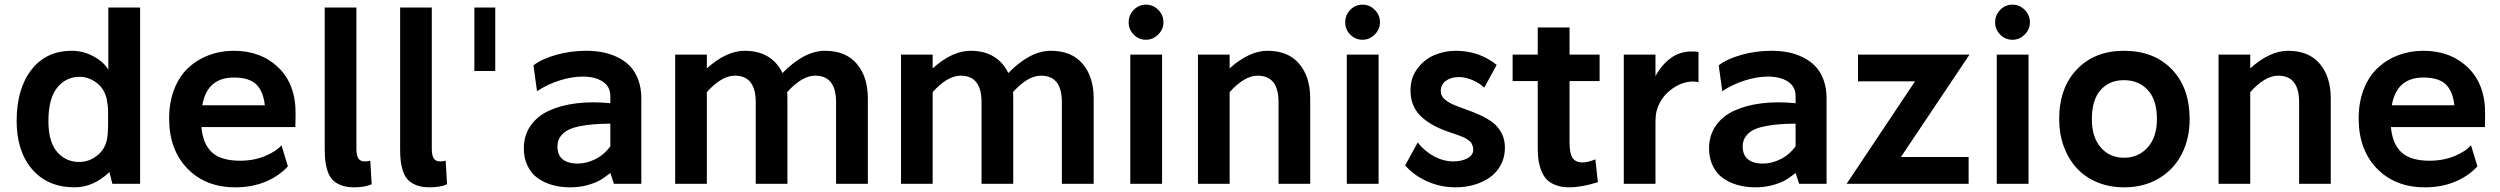

<svg xmlns="http://www.w3.org/2000/svg" viewBox="-20 -782 10638 817"><path d="M440.9 -750H576.2V0H458L445.8 -49.8Q377 15.1 297.9 15.1Q182.6 15.1 116.7 -61.8Q50.8 -138.7 50.8 -267.1Q50.8 -403.8 113.5 -484.9Q176.3 -565.9 285.2 -565.9Q335.4 -565.9 379.6 -541.3Q423.8 -516.6 440.9 -484.9ZM316.9 -92.8Q358.4 -92.8 392.6 -119.4Q426.8 -146 435.1 -189Q439.9 -214.4 439.9 -248V-308.1Q439.9 -330.6 434.1 -360.8Q423.3 -406.2 389.9 -430.7Q356.4 -455.1 318.8 -455.1Q260.3 -455.1 223.1 -408.7Q186 -362.3 186 -267.1Q186 -178.7 222.9 -135.7Q259.8 -92.8 316.9 -92.8Z M975.1 -565.9Q1091.3 -565.9 1165.5 -493.7Q1239.7 -421.4 1237.8 -293.9L1236.8 -241.2H836.9Q843.8 -168 882.6 -133.1Q921.4 -98.1 1002 -98.1Q1061.5 -98.1 1109.9 -118.9Q1158.2 -139.6 1177.7 -164.1L1205.1 -74.2Q1167 -32.7 1109.9 -8.8Q1052.7 15.1 981 15.1Q855 15.1 777.3 -64.9Q699.7 -145 699.7 -277.8Q699.7 -347.2 721.4 -402.6Q743.2 -458 781.2 -493.4Q819.3 -528.8 868.9 -547.4Q918.5 -565.9 975.1 -565.9ZM975.1 -452.1Q861.3 -452.1 840.8 -334H1106.9Q1100.1 -395 1069.8 -423.6Q1039.6 -452.1 975.1 -452.1Z M1496.6 -150.9Q1496.6 -120.1 1504.9 -107.7Q1513.2 -95.2 1531.7 -95.2Q1545.4 -95.2 1555.7 -98.1L1561.5 2Q1532.7 15.1 1486.8 15.1Q1455.1 15.1 1431.9 6.3Q1408.7 -2.4 1395.3 -16.6Q1381.8 -30.8 1374.3 -53Q1366.7 -75.2 1364.3 -96.9Q1361.8 -118.7 1361.8 -147.9V-750H1496.6Z M1817.4 -150.9Q1817.4 -120.1 1825.7 -107.7Q1834 -95.2 1852.5 -95.2Q1866.2 -95.2 1876.5 -98.1L1882.3 2Q1853.5 15.1 1807.6 15.1Q1775.9 15.1 1752.7 6.3Q1729.5 -2.4 1716.1 -16.6Q1702.6 -30.8 1695.1 -53Q1687.5 -75.2 1685.1 -96.9Q1682.6 -118.7 1682.6 -147.9V-750H1817.4Z M2087.4 -750V-480H1998.5V-750Z M2474.1 -565.9Q2511.2 -565.9 2544.4 -559.6Q2577.6 -553.2 2608.2 -538.3Q2638.7 -523.4 2660.6 -500.7Q2682.6 -478 2695.8 -442.9Q2709 -407.7 2709 -363.8V0H2592.3L2577.1 -45.9Q2553.2 -27.3 2535.4 -16.4Q2517.6 -5.4 2482.7 4.9Q2447.8 15.1 2406.2 15.1Q2365.7 15.1 2330.8 5.4Q2295.9 -4.4 2268.3 -23.9Q2240.7 -43.5 2224.9 -76.2Q2209 -108.9 2209 -150.9Q2209 -205.6 2237.3 -246.6Q2265.6 -287.6 2315.7 -310.8Q2365.7 -334 2432.4 -342.3Q2499 -350.6 2577.1 -342.8V-373Q2577.1 -413.6 2544.7 -434.8Q2512.2 -456.1 2459 -456.1Q2413.6 -456.1 2362.1 -439.9Q2310.5 -423.8 2265.1 -394L2250 -503.9Q2284.7 -531.2 2346.7 -548.6Q2408.7 -565.9 2474.1 -565.9ZM2577.1 -159.2V-255.9Q2538.1 -255.4 2508.1 -253.2Q2478 -251 2447.3 -244.9Q2416.5 -238.8 2396.7 -228.5Q2377 -218.3 2364.5 -200.7Q2352.1 -183.1 2352.1 -159.2Q2352.1 -121.1 2375.2 -103.5Q2398.4 -85.9 2437 -85.9Q2475.6 -85.9 2512.9 -104.5Q2550.3 -123 2577.1 -159.2Z M3490.7 -565.9Q3578.6 -565.9 3625.7 -510.7Q3672.9 -455.6 3672.9 -362.8V0H3537.6V-347.2Q3537.6 -460 3448.7 -460Q3392.6 -460 3329.6 -390.1Q3330.6 -381.3 3330.6 -362.8V0H3195.8V-347.2Q3195.8 -460 3106.9 -460Q3050.8 -460 2987.8 -390.1V0H2853V-549.8H2987.8V-491.2Q3071.3 -565.9 3148.9 -565.9Q3207 -565.9 3247.6 -541.3Q3288.1 -516.6 3309.6 -471.2Q3402.3 -565.9 3490.7 -565.9Z M4451.7 -565.9Q4539.6 -565.9 4586.7 -510.7Q4633.8 -455.6 4633.8 -362.8V0H4498.5V-347.2Q4498.5 -460 4409.7 -460Q4353.5 -460 4290.5 -390.1Q4291.5 -381.3 4291.5 -362.8V0H4156.7V-347.2Q4156.7 -460 4067.9 -460Q4011.7 -460 3948.7 -390.1V0H3814V-549.8H3948.7V-491.2Q4032.2 -565.9 4109.9 -565.9Q4168 -565.9 4208.5 -541.3Q4249 -516.6 4270.5 -471.2Q4363.3 -565.9 4451.7 -565.9Z M4856.4 -762.2Q4886.7 -762.2 4908.7 -740Q4930.7 -717.8 4930.7 -687Q4930.7 -657.2 4908.4 -635Q4886.2 -612.8 4856.4 -612.8Q4825.7 -612.8 4804.2 -634.8Q4782.7 -656.7 4782.7 -687Q4782.7 -717.8 4804.2 -740Q4825.7 -762.2 4856.4 -762.2ZM4924.8 0H4789.6V-549.8H4924.8Z M5373.5 -565.9Q5461.4 -565.9 5508.3 -510.7Q5555.2 -455.6 5555.2 -362.8V0H5420.4V-347.2Q5420.4 -460 5331.5 -460Q5275.4 -460 5212.4 -390.1V0H5077.6V-549.8H5212.4V-491.2Q5295.9 -565.9 5373.5 -565.9Z M5777.8 -762.2Q5808.1 -762.2 5830.1 -740Q5852.1 -717.8 5852.1 -687Q5852.1 -657.2 5829.8 -635Q5807.6 -612.8 5777.8 -612.8Q5747.1 -612.8 5725.6 -634.8Q5704.1 -656.7 5704.1 -687Q5704.1 -717.8 5725.6 -740Q5747.1 -762.2 5777.8 -762.2ZM5846.2 0H5710.9V-549.8H5846.2Z M6348.6 -505.9 6295.9 -409.2Q6273.9 -429.7 6244.1 -441.9Q6214.4 -454.1 6188 -454.1Q6154.8 -454.1 6132.8 -438.5Q6110.8 -422.9 6110.8 -393.1Q6110.8 -375 6126 -360.8Q6141.1 -346.7 6165 -336.4Q6189 -326.2 6218 -316.2Q6247.1 -306.2 6276.4 -293Q6305.7 -279.8 6329.6 -262.5Q6353.5 -245.1 6368.7 -217.3Q6383.8 -189.5 6383.8 -153.8Q6383.8 -113.3 6366.5 -80.6Q6349.1 -47.9 6319.8 -27.3Q6290.5 -6.8 6253.2 4.2Q6215.8 15.1 6173.8 15.1Q6111.8 15.1 6055.7 -9Q5999.5 -33.2 5959 -78.1L6012.7 -175.8Q6042 -138.2 6082.3 -116.7Q6122.6 -95.2 6164.6 -95.2Q6199.2 -95.2 6224.1 -108.4Q6249 -121.6 6249 -145Q6249 -153.3 6246.6 -160.6Q6244.1 -168 6241.2 -173.1Q6238.3 -178.2 6231 -183.6Q6223.6 -189 6218.3 -192.4Q6212.9 -195.8 6201.4 -200.4Q6189.9 -205.1 6182.4 -207.8Q6174.8 -210.4 6159.4 -215.6Q6144 -220.7 6134.8 -224.1Q6061 -251 6021.5 -292Q5981.9 -333 5981.9 -397.9Q5981.9 -450.7 6011.2 -490Q6040.5 -529.3 6083.5 -547.6Q6126.5 -565.9 6174.8 -565.9Q6273.9 -565.9 6348.6 -505.9Z M6786.6 -437H6658.7V-176.8Q6658.7 -130.9 6671.1 -110.8Q6683.6 -90.8 6714.4 -90.8Q6720.2 -90.8 6726.1 -91.6Q6731.9 -92.3 6738 -94Q6744.1 -95.7 6747.8 -96.7Q6751.5 -97.7 6758.8 -100.3Q6766.1 -103 6768.6 -104L6779.3 -6.8Q6710 15.1 6656.7 15.1Q6624 15.1 6599.6 5.6Q6575.2 -3.9 6560.8 -19.3Q6546.4 -34.7 6537.6 -58.3Q6528.8 -82 6525.9 -106.4Q6522.9 -130.9 6523.4 -162.1V-437H6416.5V-549.8H6523.4V-665H6658.7V-549.8H6786.6Z M7178.2 -563Q7197.8 -563 7207.5 -561V-432.1Q7197.3 -435.1 7184.6 -435.1Q7134.3 -435.1 7088.1 -398.7Q7042 -362.3 7028.3 -306.2Q7024.4 -289.1 7024.4 -262.2V0H6889.6V-549.8H7024.4V-458Q7048.8 -503.9 7087.6 -533.4Q7126.5 -563 7178.2 -563Z M7517.6 -565.9Q7554.7 -565.9 7587.9 -559.6Q7621.1 -553.2 7651.6 -538.3Q7682.1 -523.4 7704.1 -500.7Q7726.1 -478 7739.3 -442.9Q7752.4 -407.7 7752.4 -363.8V0H7635.7L7620.6 -45.9Q7596.7 -27.3 7578.9 -16.4Q7561 -5.4 7526.1 4.9Q7491.2 15.1 7449.7 15.1Q7409.2 15.1 7374.3 5.4Q7339.4 -4.4 7311.8 -23.9Q7284.2 -43.5 7268.3 -76.2Q7252.4 -108.9 7252.4 -150.9Q7252.4 -205.6 7280.8 -246.6Q7309.1 -287.6 7359.1 -310.8Q7409.2 -334 7475.8 -342.3Q7542.5 -350.6 7620.6 -342.8V-373Q7620.6 -413.6 7588.1 -434.8Q7555.7 -456.1 7502.4 -456.1Q7457 -456.1 7405.5 -439.9Q7354 -423.8 7308.6 -394L7293.5 -503.9Q7328.1 -531.2 7390.1 -548.6Q7452.1 -565.9 7517.6 -565.9ZM7620.6 -159.2V-255.9Q7581.5 -255.4 7551.5 -253.2Q7521.5 -251 7490.7 -244.9Q7460 -238.8 7440.2 -228.5Q7420.4 -218.3 7408 -200.7Q7395.5 -183.1 7395.5 -159.2Q7395.5 -121.1 7418.7 -103.5Q7441.9 -85.9 7480.5 -85.9Q7519 -85.9 7556.4 -104.5Q7593.8 -123 7620.6 -159.2Z M8360.8 -549.8 8068.8 -113.8H8356.9V0H7837.9L8128.9 -436H7886.2V-549.8Z M8543.5 -762.2Q8573.7 -762.2 8595.7 -740Q8617.7 -717.8 8617.7 -687Q8617.7 -657.2 8595.5 -635Q8573.2 -612.8 8543.5 -612.8Q8512.7 -612.8 8491.2 -634.8Q8469.7 -656.7 8469.7 -687Q8469.7 -717.8 8491.2 -740Q8512.7 -762.2 8543.5 -762.2ZM8611.8 0H8476.6V-549.8H8611.8Z M9017.6 -565.9Q9145.5 -565.9 9221.4 -487.3Q9297.4 -408.7 9297.4 -274.9Q9297.4 -192.9 9264.2 -127.2Q9231 -61.5 9167 -23.2Q9103 15.1 9018.6 15.1Q8955.1 15.1 8902.6 -7.1Q8850.1 -29.3 8815.2 -68.4Q8780.3 -107.4 8761.2 -160.4Q8742.2 -213.4 8742.2 -274.9Q8742.2 -408.2 8817.9 -487.1Q8893.6 -565.9 9017.6 -565.9ZM9017.6 -440.9Q8955.6 -440.9 8918.5 -398.9Q8881.3 -356.9 8881.3 -274.9Q8881.3 -198.2 8919.2 -154.5Q8957 -110.8 9018.6 -110.8Q9079.6 -110.8 9118.9 -154.8Q9158.2 -198.7 9158.2 -274.9Q9158.2 -356.9 9119.4 -398.9Q9080.6 -440.9 9017.6 -440.9Z M9716.3 -565.9Q9804.2 -565.9 9851.1 -510.7Q9897.9 -455.6 9897.9 -362.8V0H9763.2V-347.2Q9763.2 -460 9674.3 -460Q9618.2 -460 9555.2 -390.1V0H9420.4V-549.8H9555.2V-491.2Q9638.7 -565.9 9716.3 -565.9Z M10292 -565.9Q10408.2 -565.9 10482.4 -493.7Q10556.6 -421.4 10554.7 -293.9L10553.7 -241.2H10153.8Q10160.6 -168 10199.5 -133.1Q10238.3 -98.1 10318.8 -98.1Q10378.4 -98.1 10426.8 -118.9Q10475.1 -139.6 10494.6 -164.1L10522 -74.2Q10483.9 -32.7 10426.8 -8.8Q10369.6 15.1 10297.9 15.1Q10171.9 15.1 10094.2 -64.9Q10016.6 -145 10016.6 -277.8Q10016.6 -347.2 10038.3 -402.6Q10060.1 -458 10098.1 -493.4Q10136.2 -528.8 10185.8 -547.4Q10235.4 -565.9 10292 -565.9ZM10292 -452.1Q10178.2 -452.1 10157.7 -334H10423.8Q10417 -395 10386.7 -423.6Q10356.4 -452.1 10292 -452.1Z"/></svg>

Font: Stilu SemiBold
Style: Regular
Weight: 600
Designer: Genilson Lima Santos
Foundry: Genilson Lima Santos
Version: Version 1.200;PS 001.200;hotconv 1.0.88;makeotf.lib2.5.64775